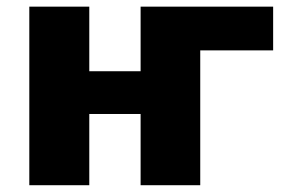

<svg xmlns="http://www.w3.org/2000/svg" viewBox="-20 -544 857 566"><path d="M570.3 -395.5V2H394.5V-208H243.2V2H66.4V-524.4H243.2V-334H394.5V-524.4H785.2V-395.5Z"/></svg>

Font: Gen Shin Gothic Heavy
Style: Bold
Weight: 900
Designer: [Source Han Sans]
Ryoko NISHIZUKA  (kana & ideographs); Paul D. Hunt (Latin, Greek & Cyrillic); Wenlong ZHANG  (bopomofo
Version: Version 1.002.20150607